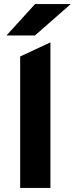

<svg xmlns="http://www.w3.org/2000/svg" viewBox="-20 -932 371 952"><path d="M12 -756 154 -912H331L153 -756ZM80 0V-652L230 -722V0Z"/></svg>

Font: Overpass Heavy
Style: Regular
Weight: 900
Designer: Delve Withrington, Thomas Jockin
Foundry: Delve Fonts
Version: Version 3.000;DELV;Overpass